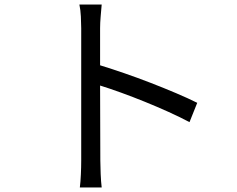

<svg xmlns="http://www.w3.org/2000/svg" viewBox="-20 -794 1040 844"><path d="M813 -257Q772 -279 721 -302Q670 -325 617 -346.5Q564 -368 513 -386.5Q462 -405 420 -418L421 -88Q421 -64 422.5 -29.5Q424 5 427 30H331Q334 6 335.5 -27Q337 -60 337 -88V-670Q337 -691 335.5 -721Q334 -751 329 -774H427Q425 -751 422.5 -722Q420 -693 420 -670V-507Q469 -492 527 -472Q585 -452 643 -429.5Q701 -407 754 -384.5Q807 -362 847 -342Z"/></svg>

Font: SpoqaHanSans-Regular
Style: Regular
Weight: 400
Designer: [Spoqa Han Sans] Dong-huui Kim \uAE40 \uB3D9 \uD718  Younghwa Kang \uAC15 \uC601 \uD654  [Noto Sans] Ryoko NISHIZUKA \u8
Foundry: Spoqa (http://www.spoqa-han-sans.com)
Version: Version 2.000